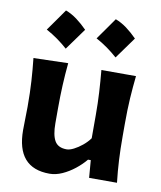

<svg xmlns="http://www.w3.org/2000/svg" viewBox="-91 -891 817 977"><g transform="rotate(10 318.0 -402.5)"><path d="M231.4 14.2Q61 14.2 61 -181.6Q61 -217.8 62 -245.1Q63 -272.5 63 -301.3Q63 -377.4 59.3 -434.8Q55.7 -492.2 49.3 -551.3L228 -556.2Q222.2 -497.1 219.5 -439.9Q216.8 -382.8 216.8 -320.3V-243.7Q216.8 -183.1 234.1 -153.1Q251.5 -123 295.9 -123Q311.5 -123 332.8 -133.8Q354 -144.5 375.5 -162.1Q397 -179.7 412.1 -200.7V-320.3Q412.1 -382.8 408.9 -437.5Q405.8 -492.2 400.4 -551.3H579.1Q572.8 -492.2 569.1 -434.8Q565.4 -377.4 565.4 -301.3V-239.7Q565.4 -170.9 568.4 -115.2Q571.3 -59.6 578.1 0H434.1L426.8 -90.3H412.6Q390.6 -63.5 360.4 -39.6Q330.1 -15.6 296.9 -0.7Q263.7 14.2 231.4 14.2ZM427.8 -818.5Q457.9 -807.2 486.1 -786.3Q514.3 -765.3 540.6 -738.5Q500.3 -682.1 460.1 -626.8Q435.3 -648.8 407.7 -668.7Q380 -688.5 348.3 -705.7Q368.7 -734.7 388.6 -762.6Q408.5 -790.6 427.8 -818.5ZM170.5 -818.5Q200.6 -807.2 228.8 -786.3Q257 -765.3 283.3 -738.5Q243 -682.1 202.7 -626.8Q178 -648.8 150.4 -668.7Q122.7 -688.5 91 -705.7Q111.4 -734.7 131.3 -762.6Q151.2 -790.6 170.5 -818.5Z"/></g></svg>

Font: Pinar-DS2-FD Bold
Style: Regular
Weight: 700
Designer: Amin Abedi
Version: Version 3.000